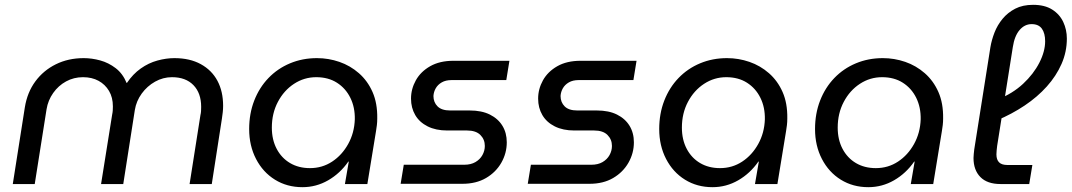

<svg xmlns="http://www.w3.org/2000/svg" viewBox="-20 -763 4443 796"><path d="M33 0 83 -318Q93 -380 126.5 -425.5Q160 -471 211.5 -496.5Q263 -522 327 -522Q361 -522 395.5 -512.5Q430 -503 459.5 -480.5Q489 -458 505 -419H506Q531 -456 563.5 -479Q596 -502 632.5 -512Q669 -522 703 -522Q767 -522 812.5 -497Q858 -472 881.5 -428Q905 -384 905 -324Q905 -311 903.5 -297.5Q902 -284 900 -271L858 0H766L811 -286Q813 -294 813.5 -302.5Q814 -311 814 -320Q814 -377 782 -410Q750 -443 693 -443Q656 -443 623 -424.5Q590 -406 567.5 -375Q545 -344 539 -307L491 0H399L445 -288Q447 -297 447.5 -305.5Q448 -314 448 -322Q448 -359 432 -386Q416 -413 388.5 -428Q361 -443 324 -443Q286 -443 254 -425.5Q222 -408 200.5 -377.5Q179 -347 173 -310L124 0Z M1234 13Q1170 13 1120 -18Q1070 -49 1041.5 -104Q1013 -159 1013 -228Q1013 -292 1034 -346Q1055 -400 1093 -439.5Q1131 -479 1182.5 -500.5Q1234 -522 1294 -522Q1342 -522 1387 -506.5Q1432 -491 1468 -459.5Q1504 -428 1524.5 -381.5Q1545 -335 1544 -272Q1544 -257 1542.5 -244.5Q1541 -232 1539 -220L1503 0H1410L1426 -93H1424Q1390 -44 1340.5 -15.5Q1291 13 1234 13ZM1265 -66Q1316 -66 1357 -93Q1398 -120 1423.5 -166Q1449 -212 1451 -268Q1452 -318 1432.5 -357.5Q1413 -397 1377 -420Q1341 -443 1291 -443Q1241 -443 1199 -415.5Q1157 -388 1132 -340.5Q1107 -293 1107 -234Q1107 -184 1127 -146Q1147 -108 1182.5 -87Q1218 -66 1265 -66Z M1641 -1 1654 -80H1905Q1932 -80 1951 -91Q1970 -102 1980 -120Q1990 -138 1990 -158Q1990 -185 1971.5 -203.5Q1953 -222 1916 -222H1834Q1787 -222 1753 -239Q1719 -256 1701.5 -286Q1684 -316 1684 -354Q1684 -394 1704 -430Q1724 -466 1763.5 -488.5Q1803 -511 1860 -511H2092L2079 -431H1852Q1828 -431 1811.5 -421.5Q1795 -412 1786.5 -397Q1778 -382 1777 -365Q1777 -339 1794 -322Q1811 -305 1846 -305H1927Q1977 -305 2011 -288Q2045 -271 2063 -241.5Q2081 -212 2081 -173Q2081 -128 2058.5 -88.5Q2036 -49 1995 -25Q1954 -1 1897 -1Z M2168 -1 2181 -80H2432Q2459 -80 2478 -91Q2497 -102 2507 -120Q2517 -138 2517 -158Q2517 -185 2498.5 -203.5Q2480 -222 2443 -222H2361Q2314 -222 2280 -239Q2246 -256 2228.5 -286Q2211 -316 2211 -354Q2211 -394 2231 -430Q2251 -466 2290.5 -488.5Q2330 -511 2387 -511H2619L2606 -431H2379Q2355 -431 2338.5 -421.5Q2322 -412 2313.5 -397Q2305 -382 2304 -365Q2304 -339 2321 -322Q2338 -305 2373 -305H2454Q2504 -305 2538 -288Q2572 -271 2590 -241.5Q2608 -212 2608 -173Q2608 -128 2585.5 -88.5Q2563 -49 2522 -25Q2481 -1 2424 -1Z M2934 13Q2870 13 2820 -18Q2770 -49 2741.5 -104Q2713 -159 2713 -228Q2713 -292 2734 -346Q2755 -400 2793 -439.5Q2831 -479 2882.5 -500.5Q2934 -522 2994 -522Q3042 -522 3087 -506.5Q3132 -491 3168 -459.5Q3204 -428 3224.5 -381.5Q3245 -335 3244 -272Q3244 -257 3242.5 -244.5Q3241 -232 3239 -220L3203 0H3110L3126 -93H3124Q3090 -44 3040.5 -15.5Q2991 13 2934 13ZM2965 -66Q3016 -66 3057 -93Q3098 -120 3123.5 -166Q3149 -212 3151 -268Q3152 -318 3132.5 -357.5Q3113 -397 3077 -420Q3041 -443 2991 -443Q2941 -443 2899 -415.5Q2857 -388 2832 -340.5Q2807 -293 2807 -234Q2807 -184 2827 -146Q2847 -108 2882.5 -87Q2918 -66 2965 -66Z M3580 13Q3516 13 3466 -18Q3416 -49 3387.5 -104Q3359 -159 3359 -228Q3359 -292 3380 -346Q3401 -400 3439 -439.5Q3477 -479 3528.5 -500.5Q3580 -522 3640 -522Q3688 -522 3733 -506.5Q3778 -491 3814 -459.5Q3850 -428 3870.5 -381.5Q3891 -335 3890 -272Q3890 -257 3888.5 -244.5Q3887 -232 3885 -220L3849 0H3756L3772 -93H3770Q3736 -44 3686.5 -15.5Q3637 13 3580 13ZM3611 -66Q3662 -66 3703 -93Q3744 -120 3769.5 -166Q3795 -212 3797 -268Q3798 -318 3778.5 -357.5Q3759 -397 3723 -420Q3687 -443 3637 -443Q3587 -443 3545 -415.5Q3503 -388 3478 -340.5Q3453 -293 3453 -234Q3453 -184 3473 -146Q3493 -108 3528.5 -87Q3564 -66 3611 -66Z M4128 0Q4073 0 4044.5 -29Q4016 -58 4016 -108Q4016 -116 4017 -124.5Q4018 -133 4019 -143L4086 -567Q4091 -597 4103 -628Q4115 -659 4136.5 -685Q4158 -711 4189 -727Q4220 -743 4263 -743Q4311 -743 4342 -723.5Q4373 -704 4388 -672Q4403 -640 4403 -603Q4403 -548 4381 -498Q4359 -448 4320 -404.5Q4281 -361 4228 -325.5Q4175 -290 4113 -264L4117 -351Q4178 -375 4221.5 -415.5Q4265 -456 4289 -503Q4313 -550 4313 -592Q4313 -625 4299.5 -644Q4286 -663 4257 -663Q4228 -663 4207 -638.5Q4186 -614 4179 -568L4114 -158Q4113 -150 4112 -140Q4111 -130 4111 -123Q4111 -101 4122 -90Q4133 -79 4156 -79H4260L4247 0Z"/></svg>

Font: MuseoModerno
Style: Italic
Weight: 400
Italic angle: -9°
Designer: Pablo Cosgaya, Héctor Gatti, Marcela Romero, and the Authors of The MuseoModerno Project.
Foundry: Omnibus-Type Team
Version: Version 1.003